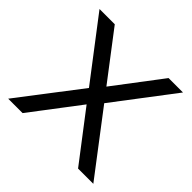

<svg xmlns="http://www.w3.org/2000/svg" viewBox="-142 -675 810 810"><g transform="rotate(45 263.0 -270.0)"><path d="M14 -540H105L266 -329L426 -540H512L309 -273L517 0H426L260 -217L95 0H9L218 -273Z"/></g></svg>

Font: Pathway Extreme 8pt Thin 12pt Light
Style: Regular
Weight: 300
Version: Version 1.001;gftools[0.9.26]